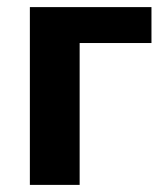

<svg xmlns="http://www.w3.org/2000/svg" viewBox="-20 -520 471 540"><path d="M64 -500H406V-399H204V0H64Z"/></svg>

Font: Moderustic SemiBold
Style: Regular
Weight: 600
Designer: Tural Alisoy
Foundry: TAFT Foundry
Version: Version 2.120